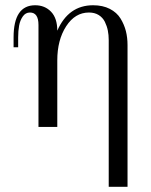

<svg xmlns="http://www.w3.org/2000/svg" viewBox="-20 -488 580 738"><path d="M200.2 -370.1Q243.2 -467.8 337.9 -467.8Q375 -467.8 402.1 -453.9Q429.2 -439.9 443.4 -416.7Q457.5 -393.6 463.9 -368.4Q470.2 -343.3 470.2 -314.9V230H397.9V-334Q397.9 -353.5 394.5 -370.6Q391.1 -387.7 383.1 -404.1Q375 -420.4 359.4 -430.2Q343.8 -439.9 321.8 -439.9Q268.6 -439.9 234.4 -387.2Q200.2 -334.5 200.2 -255.9V0H127.9V-392.1Q127.9 -439.9 95.2 -439.9Q78.1 -439.9 67.6 -424.8Q57.1 -409.7 53.5 -389.6Q49.8 -369.6 49.8 -344.2V-306.2H32.2V-344.2Q32.2 -467.8 115.2 -467.8Q152.3 -467.8 176.3 -442.9Q200.2 -418 200.2 -370.1Z"/></svg>

Font: Flanker Steampunk
Style: Regular
Weight: 400
Designer: Alexey Kryukov, Leonardo Di Lena
Foundry: Alexey Kryukov, Leonardo Di Lena
Version: 1.210